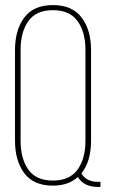

<svg xmlns="http://www.w3.org/2000/svg" viewBox="-20 -725 452 755"><path d="M338 -528V-172Q338 -90 300 -43Q320 -10 364 -10H375V10H364Q310 10 286 -29Q249 5 188 5Q112 5 75.5 -44Q39 -93 39 -172V-528Q39 -607 75.5 -656Q112 -705 188 -705Q264 -705 301 -656Q338 -607 338 -528ZM61 -529V-171Q61 -101 91.5 -58Q122 -15 188 -15Q254 -15 285 -58Q316 -101 316 -171V-529Q316 -599 285 -642Q254 -685 188 -685Q122 -685 91.5 -642Q61 -599 61 -529Z"/></svg>

Font: Bebas Neue Light
Style: Regular
Weight: 300
Designer: Ryoichi Tsunekawa
Foundry: Ryoichi Tsunekawa
Version: Version 001.003; ttfautohint (v1.5.65-e2d9)